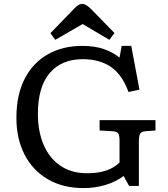

<svg xmlns="http://www.w3.org/2000/svg" viewBox="-20 -949 859 983"><path d="M409 14Q302 14 224.5 -31.5Q147 -77 105.5 -158Q64 -239 64 -345Q64 -463 106 -545Q148 -627 224 -670.5Q300 -714 401 -714Q465 -714 511 -698Q557 -682 592 -654L603 -714H652L694 -490L638 -478Q605 -568 547 -607Q489 -646 404 -646Q295 -646 234.5 -575Q174 -504 174 -366Q174 -277 203 -208.5Q232 -140 288.5 -101Q345 -62 427 -62Q537 -62 592 -117V-230Q592 -252 586.5 -264Q581 -276 556 -277L490 -281V-334H776V-281L723 -277Q706 -276 698.5 -266Q691 -256 691 -226V3H641L613 -48Q571 -17 518 -1.5Q465 14 409 14ZM263 -745 238 -779 362 -907Q371 -917 381 -923Q391 -929 403 -929Q420 -929 448 -901L566 -780L540 -745L403 -826Z"/></svg>

Font: Literata 7pt
Style: Regular
Weight: 400
Designer: Latin by Veronika Burian and Jose Scaglione. Greek by Irene Vlachou. Cyrillic by Vera Evstafieva.
Foundry: TypeTogether
Version: Version 3.002